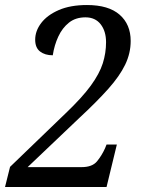

<svg xmlns="http://www.w3.org/2000/svg" viewBox="-33 -744 576 764"><path d="M-13 0 7 -80 228 -293Q294 -356 328.5 -403.5Q363 -451 376 -492Q389 -533 389 -576Q389 -620 367.5 -647.5Q346 -675 307 -675Q268 -675 241.5 -654Q215 -633 199 -598.5Q183 -564 177 -524Q146 -524 126.5 -539Q107 -554 107 -586Q107 -621 131 -652.5Q155 -684 201 -704Q247 -724 313 -724Q399 -724 443 -685.5Q487 -647 487 -581Q487 -532 465 -486.5Q443 -441 397.5 -390Q352 -339 283 -275L77 -79H292Q334 -79 353 -102Q372 -125 385 -154L391 -169H432L391 0Z"/></svg>

Font: Noto Serif SemiCondensed
Style: Italic
Weight: 400
Width: 4
Italic angle: -12°
Designer: Monotype Design Team
Foundry: Monotype Imaging Inc.
Version: Version 2.013